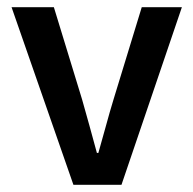

<svg xmlns="http://www.w3.org/2000/svg" viewBox="-20 -511 535 531"><path d="M183 0 12 -491H129L207 -236Q217 -200 227.5 -163Q238 -126 248 -88H252Q263 -126 273 -163Q283 -200 294 -236L372 -491H483L316 0Z"/></svg>

Font: Giro Semibold
Style: Regular
Weight: 600
Designer: Paul D. Hunt
Foundry: Adobe Systems Incorporated
Version: Version 1.000;PS 1.0;hotconv 1.0.88;makeotf.lib2.5.647800